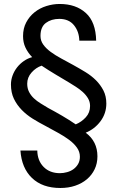

<svg xmlns="http://www.w3.org/2000/svg" viewBox="-20 -751 596 968"><path d="M379.9 -545.9Q378.9 -591.8 353 -623.8Q327.1 -655.8 278.8 -655.8Q238.8 -655.8 211.4 -635.5Q184.1 -615.2 184.1 -569.8Q184.1 -545.9 198 -526.4Q211.9 -506.8 235.4 -489.5Q258.8 -472.2 288.8 -456.1Q318.8 -439.9 349.9 -422.9Q380.9 -405.8 410.9 -387.5Q440.9 -369.1 463.9 -346.2Q486.8 -323.2 501.5 -294.7Q516.1 -266.1 516.1 -229Q516.1 -179.2 486.6 -139.6Q457 -100.1 412.1 -82Q471.2 -38.1 471.2 37.1Q471.2 73.2 457 102.5Q442.9 131.8 418 152.8Q393.1 173.8 359.1 185.3Q325.2 196.8 284.2 196.8Q193.8 196.8 141.4 146.5Q88.9 96.2 83 7.8H168Q168.9 59.1 200 90.6Q231 122.1 282.2 122.1Q299.8 122.1 318.4 116.9Q336.9 111.8 351.1 101.3Q365.2 90.8 374 75.4Q382.8 60.1 382.8 39.1Q382.8 14.2 367.9 -6.8Q353 -27.8 328.6 -45.9Q304.2 -64 273.2 -81.1Q242.2 -98.1 209 -116.2Q176.8 -132.8 145.3 -152.3Q113.8 -171.9 89.4 -197Q64.9 -222.2 50 -253.2Q35.2 -284.2 35.2 -325.2Q35.2 -348.1 43.5 -370.6Q51.8 -393.1 66.4 -411.6Q81.1 -430.2 100.6 -443.6Q120.1 -457 142.1 -462.9Q120.1 -485.8 108.2 -511.5Q96.2 -537.1 96.2 -568.8Q96.2 -607.9 112.1 -637.9Q127.9 -668 154.1 -689Q180.2 -710 213.6 -720.5Q247.1 -731 280.8 -731Q362.8 -731 412.8 -685.5Q462.9 -640.1 464.8 -545.9H379.9ZM189.9 -419.9Q161.1 -410.2 139.2 -385.5Q117.2 -360.8 117.2 -329.1Q117.2 -305.2 126.7 -287.1Q136.2 -269 151.1 -255.1Q166 -241.2 185.1 -229.5Q204.1 -217.8 222.2 -207Q257.8 -188 293 -167.5Q328.1 -147 361.8 -124Q391.1 -136.2 412.6 -159.7Q434.1 -183.1 434.1 -216.8Q434.1 -237.8 423.6 -255.4Q413.1 -272.9 397 -287.4Q380.9 -301.8 362.5 -313.5Q344.2 -325.2 328.1 -335Q293 -356 258.5 -376.5Q224.1 -397 189.9 -419.9Z"/></svg>

Font: XB Khoramshahr
Style: Regular
Weight: 400
Designer: Behnam
Foundry: Irmug
Version: Version 8.005 2009